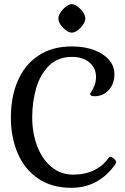

<svg xmlns="http://www.w3.org/2000/svg" viewBox="-20 -885 599 918"><path d="M259 -796Q259 -817 281.5 -841Q304 -865 323 -865Q343 -865 365.5 -841Q388 -817 388 -796Q388 -776 365.5 -752.5Q343 -729 323 -729Q304 -729 281.5 -752.5Q259 -776 259 -796ZM32 -324Q32 -421 64.5 -497.5Q97 -574 162.5 -618.5Q228 -663 324 -663Q383 -663 429 -646Q475 -629 501 -599Q527 -569 527 -530Q527 -484 500 -454.5Q473 -425 432 -425Q411 -425 411 -436Q411 -438 419 -450.5Q427 -463 433 -479.5Q439 -496 439 -518Q439 -560 407.5 -586.5Q376 -613 324 -613Q257 -613 214.5 -571Q172 -529 153 -463.5Q134 -398 134 -324Q134 -249 158 -186Q182 -123 226.5 -86.5Q271 -50 329 -50Q387 -50 430.5 -71.5Q474 -93 500 -131Q503 -135 506 -135Q515 -135 525 -126.5Q535 -118 535 -109Q535 -106 533 -102Q453 13 321 13Q227 13 162 -31.5Q97 -76 64.5 -152.5Q32 -229 32 -324Z"/></svg>

Font: Kurale
Style: Regular
Weight: 400
Designer: Eduardo Rodriguez Tunni
Foundry: Eduardo Rodriguez Tunni
Version: Version 2.000